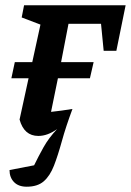

<svg xmlns="http://www.w3.org/2000/svg" viewBox="-20 -507 495 726"><path d="M23 -211 36 -272H102L133 -414L62 -441L71 -487H455L420 -315H372L362 -417H239L211 -272H334L320 -211H199L173 -84Q211 -88 254 -95Q229 -28 214 26.5Q199 81 184 119.5Q169 158 145.5 178.5Q122 199 81 199Q50 199 33 181.5Q16 164 16 136L109 118Q125 85 144.5 50Q164 15 196 -19Q160 7 125 7Q71 7 54 -55L88 -211Z"/></svg>

Font: Piazzolla SemiBold
Style: Italic
Weight: 600
Italic angle: -11.3°
Designer: Juan Pablo del Peral
Foundry: Huerta Tipografica
Version: Version 1.330